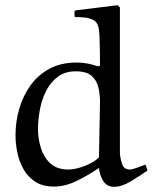

<svg xmlns="http://www.w3.org/2000/svg" viewBox="-20 -704 591 743"><path d="M269 -638 268 -660 273 -664 436 -684 444 -675V-110Q446 -88 453 -68Q460 -48 482 -48Q490 -48 509 -54.5Q528 -61 543 -67L551 -44Q522 -24 486.5 -2.5Q451 19 422 19Q393 19 379 -4.5Q365 -28 363 -54Q325 -28 279 -5Q233 18 189 18Q146 18 117.5 0Q89 -18 72 -47.5Q55 -77 47.5 -112Q40 -147 40 -180Q40 -233 54.5 -283Q69 -333 98 -373.5Q127 -414 171.5 -438Q216 -462 277 -462Q299 -462 319.5 -458Q340 -454 360 -447L367 -451Q367 -478 366.5 -508Q366 -538 365 -563.5Q364 -589 360 -602Q355 -620 339.5 -627.5Q324 -635 305 -636.5Q286 -638 269 -638ZM363 -95 367 -310Q367 -337 361 -364.5Q355 -392 335 -410Q315 -428 273 -428Q231 -428 203 -406.5Q175 -385 158 -351Q141 -317 134 -277.5Q127 -238 127 -203Q127 -168 138 -132Q149 -96 174.5 -72Q200 -48 245 -48Q271 -48 307 -61.5Q343 -75 363 -95Z"/></svg>

Font: Aref Ruqaa Ink
Style: Regular
Weight: 400
Designer: Abdullah Aref
Version: Version 1.005